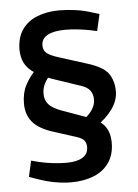

<svg xmlns="http://www.w3.org/2000/svg" viewBox="-52 -751 577 802"><g transform="rotate(-5 236.5 -350.0)"><path d="M337 -213 289 -247Q314 -265 326.5 -285.5Q339 -306 339 -326Q339 -349 327.5 -364.5Q316 -380 287 -389L174 -427Q129 -443 101 -461Q73 -479 60 -503.5Q47 -528 47 -563Q48 -613 71 -645.5Q94 -678 134.5 -694Q175 -710 226 -710Q259 -710 295 -705Q331 -700 367 -688L393 -680L377 -610L349 -616Q324 -621 296.5 -624Q269 -627 245 -627Q196 -627 170 -612.5Q144 -598 144 -570Q144 -549 158 -537.5Q172 -526 207 -515L324 -478Q392 -457 412.5 -426Q433 -395 433 -353Q433 -314 407 -278Q381 -242 337 -213ZM215 10Q146 10 71 -17L40 -28L55 -95L85 -87Q115 -80 144.5 -76.5Q174 -73 202 -73Q245 -73 269 -87.5Q293 -102 293 -131Q293 -147 285 -158Q277 -169 252 -177L158 -207Q98 -226 72 -257Q46 -288 46 -335Q46 -379 63.5 -412.5Q81 -446 116 -482L173 -454Q152 -432 141.5 -412Q131 -392 131 -368Q131 -342 146.5 -324Q162 -306 201 -292L304 -255Q355 -238 376 -211Q397 -184 397 -140Q397 -90 373 -56Q349 -22 307.5 -6Q266 10 215 10Z"/></g></svg>

Font: REM
Style: Regular
Weight: 400
Designer: Octavio Pardo
Foundry: Ashler Design
Version: Version 1.005;gftools[0.9.28]